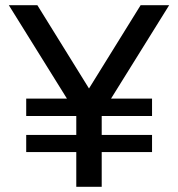

<svg xmlns="http://www.w3.org/2000/svg" viewBox="-20 -720 686 740"><path d="M81 -134V-200H274V-273H81V-340H238L14 -700H124L323 -379L522 -700H632L408 -340H566V-273H372V-200H566V-134H372V0H274V-134Z"/></svg>

Font: MedMera Sans Display
Style: Regular
Weight: 500
Designer: Kasper Nordkvist
Foundry: UNCUT.wtf
Version: Version 1.300